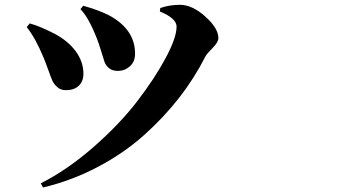

<svg xmlns="http://www.w3.org/2000/svg" viewBox="-20 -748 1540 817"><path d="M391.6 -585.9Q356.4 -674.8 322.3 -709L334 -723.6Q400.4 -705.1 446.3 -681.6Q554.7 -622.1 554.7 -519.5Q554.7 -485.4 532.7 -465.8Q510.7 -446.3 481.4 -446.3Q458 -446.3 443.8 -458Q429.7 -469.7 424.8 -484.4Q419.9 -499 410.2 -531.2Q400.4 -563.5 391.6 -585.9ZM853.5 -506.8Q807.6 -416 742.7 -332.5Q677.7 -249 592.8 -172.9Q507.8 -96.7 397 -38.1Q286.1 20.5 163.1 49.8L153.3 32.2Q265.6 -24.4 376.5 -121.1Q487.3 -217.8 562.5 -315.4Q637.7 -413.1 684.6 -500.5Q731.4 -587.9 731.4 -634.8Q731.4 -669.9 660.2 -699.2L662.1 -713.9Q701.2 -727.5 746.1 -727.5Q797.9 -727.5 853.5 -677.7Q909.2 -627.9 909.2 -585.9Q909.2 -568.4 884.3 -543.5Q859.4 -518.6 853.5 -506.8ZM165 -503.9Q130.9 -585.9 93.8 -632.8L106.4 -648.4Q149.4 -636.7 210 -605.5Q268.6 -575.2 301.8 -530.3Q335 -485.4 335 -433.6Q335 -402.3 315.4 -383.3Q295.9 -364.3 259.8 -364.3Q238.3 -364.3 223.6 -377.4Q209 -390.6 202.6 -405.3Q196.3 -419.9 184.6 -452.6Q172.9 -485.4 165 -503.9Z"/></svg>

Font: Bpmf Zihi Serif Heavy
Style: Heavy
Weight: 900
Foundry: But Ko
Version: Version 1.320